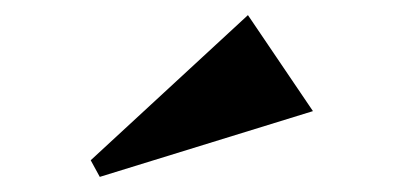

<svg xmlns="http://www.w3.org/2000/svg" viewBox="-20 -857 540 254"><path d="M100 -645 308 -837 394 -710 112 -623Z"/></svg>

Font: Tiejili SC
Style: Regular
Weight: 400
Designer: Buernia
Foundry: Ershou Xiaoxi Press
Version: Version 1.100